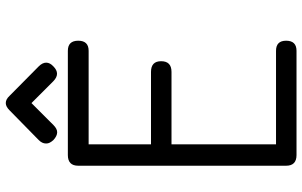

<svg xmlns="http://www.w3.org/2000/svg" viewBox="-211 -836 1047 665"><g transform="rotate(-90 312.5 -503.5)"><path d="M469 -792H108C83.3 -792 71 -780 71 -756V-579V-504V-433V-110V-36C71 -12 83.3 0 108 0H304H469C492.3 0 504 -12 504 -36C504 -59.3 492.3 -71 469 -71H145V-433H359H396C420.7 -433 433 -445 433 -469C433 -492.3 420.7 -504 396 -504H359H145V-720H469C492.3 -720 504 -732 504 -756C504 -780 492.3 -792 469 -792ZM288 -918 364 -842C381.3 -825.3 398.3 -825.3 415 -842C423.7 -850 428 -858.3 428 -867C428 -875.7 423.7 -884.3 415 -893C369.7 -937.7 335.7 -971.3 313 -994C305 -1002.7 296.7 -1007 288 -1007C280 -1007 271.7 -1002.7 263 -994C217 -949.3 182.7 -915.7 160 -893C152 -885 148 -876.7 148 -868V-866C148 -858.7 152 -850.7 160 -842C169.3 -833.3 178.3 -829 187 -829C195 -829 203.3 -833.3 212 -842Z"/></g></svg>

Font: Semi-Coder
Style: Regular
Weight: 400
Version: 0.1000